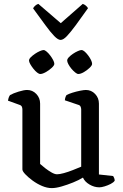

<svg xmlns="http://www.w3.org/2000/svg" viewBox="-20 -962 633 986"><path d="M246 4Q222 4 196 -7Q170 -18 147 -35Q124 -52 109.5 -67.5Q95 -83 95 -92V-400Q95 -408 92 -414.5Q89 -421 79 -424L21 -445Q23 -457 26 -464Q29 -471 32 -474Q48 -483 75.5 -491.5Q103 -500 119 -500Q147 -500 166.5 -479.5Q186 -459 186 -430V-120Q197 -110 212.5 -98Q228 -86 244.5 -76.5Q261 -67 273 -67Q286 -67 308 -73Q330 -79 354 -88.5Q378 -98 397 -106V-400Q397 -408 393.5 -415Q390 -422 381 -424L313 -447Q314 -458 317 -465Q320 -472 322 -474Q333 -480 352 -486Q371 -492 391 -496Q411 -500 421 -500Q449 -500 468.5 -479.5Q488 -459 488 -430V-66L561 -58Q563 -55 566 -48.5Q569 -42 569 -34Q563 -25 548.5 -17.5Q534 -10 517.5 -5Q501 0 490 0Q464 0 439.5 -14.5Q415 -29 406 -50Q385 -37 355.5 -25Q326 -13 296.5 -4.5Q267 4 246 4ZM382 -582Q376 -582 366 -590Q356 -598 346.5 -609.5Q337 -621 331 -632.5Q325 -644 325 -651Q325 -659 333.5 -668Q342 -677 354.5 -685.5Q367 -694 379.5 -699.5Q392 -705 398 -705Q406 -705 415 -697Q424 -689 433 -677Q442 -665 447.5 -653.5Q453 -642 453 -634Q453 -626 440 -613.5Q427 -601 410.5 -591.5Q394 -582 382 -582ZM187 -582Q180 -582 170.5 -589.5Q161 -597 151.5 -609Q142 -621 135.5 -632.5Q129 -644 129 -651Q129 -659 138 -668Q147 -677 159.5 -685.5Q172 -694 184.5 -699.5Q197 -705 204 -705Q210 -705 219.5 -697Q229 -689 238 -677Q247 -665 253 -653.5Q259 -642 259 -634Q259 -626 245.5 -613.5Q232 -601 215 -591.5Q198 -582 187 -582ZM291 -757Q278 -757 258.5 -777Q239 -797 212.5 -833.5Q186 -870 150 -919Q153 -926 161 -933Q169 -940 177 -942L292 -843L405 -942Q414 -939 421 -933Q428 -927 432 -920Q396 -869 369 -832.5Q342 -796 323.5 -776.5Q305 -757 291 -757Z"/></svg>

Font: Texturina 12pt
Style: Regular
Weight: 400
Designer: Guillermo Torres Carreño
Foundry: Omnibus-Type
Version: Version 1.002